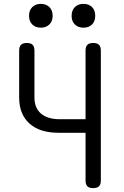

<svg xmlns="http://www.w3.org/2000/svg" viewBox="-20 -962 640 992"><path d="M422 -276H282Q185 -276 132 -324Q79 -372 79 -458V-700Q79 -721 88.5 -730.5Q98 -740 119 -740Q139 -740 148.5 -730.5Q158 -721 158 -700V-458Q158 -404 192 -375Q226 -346 289 -346H422V-700Q422 -721 431.5 -730.5Q441 -740 461 -740Q482 -740 491.5 -730.5Q501 -721 501 -700V-30Q501 -9 491.5 0.5Q482 10 461 10Q441 10 431.5 0.5Q422 -9 422 -30ZM411 -819Q384 -819 367 -835.5Q350 -852 350 -880Q350 -909 367 -925.5Q384 -942 411 -942Q439 -942 455.5 -925.5Q472 -909 472 -880Q472 -852 455.5 -835.5Q439 -819 411 -819ZM191 -819Q164 -819 147 -835.5Q130 -852 130 -880Q130 -909 147 -925.5Q164 -942 191 -942Q218 -942 235 -925.5Q252 -909 252 -880Q252 -852 235 -835.5Q218 -819 191 -819Z"/></svg>

Font: Maple Mono NL Light
Style: Regular
Weight: 300
Monospace: yes
Designer: subframe7536
Version: Version 7.000